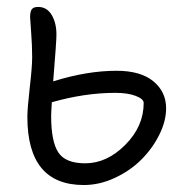

<svg xmlns="http://www.w3.org/2000/svg" viewBox="-20 -534 532 548"><path d="M219.2 -5.9Q58.1 -5.9 58.1 -200.2Q58.1 -223.6 64.9 -283.7Q71.8 -343.8 71.8 -370.1Q71.8 -405.3 68.8 -443.1Q65.9 -481 65.9 -484.9Q65.9 -501 70.8 -507.6Q75.7 -514.2 88.9 -514.2Q113.8 -514.2 127.4 -491.5Q141.1 -468.8 141.1 -435.1Q141.1 -415.5 131.8 -301.8Q228 -332 313 -332Q381.3 -332 417.7 -302Q454.1 -272 454.1 -225.1Q454.1 -188 434.3 -148.7Q414.6 -109.4 382.8 -77.9Q351.1 -46.4 307.4 -26.1Q263.7 -5.9 219.2 -5.9ZM126 -203.1Q126 -129.9 146.5 -98.9Q167 -67.9 223.1 -67.9Q285.2 -67.9 337.6 -120.6Q390.1 -173.3 390.1 -240.2Q390.1 -251.5 367.4 -260.3Q344.7 -269 309.1 -269Q222.2 -269 127.9 -242.2Q126 -211.9 126 -203.1Z"/></svg>

Font: Shantell Sans Bouncy
Style: Regular
Weight: 300
Designer: Stephen Nixon, Anya Danilova, Shantell Martin
Foundry: Arrow Type
Version: Version 1.006;[9816181b4]